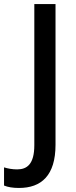

<svg xmlns="http://www.w3.org/2000/svg" viewBox="-87 -734 377 951"><path d="M7 197C118 197 188 135 188 -17V-714H83V-15C83 79 47 105 -2 105C-26 105 -48 101 -67 95V185C-48 193 -23 197 7 197Z"/></svg>

Font: Noto Sans Myanmar SemiCondensed Medium
Style: Regular
Weight: 500
Width: 4
Designer: Monotype Design Team
Foundry: Monotype Imaging Inc.
Version: Version 2.107